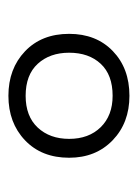

<svg xmlns="http://www.w3.org/2000/svg" viewBox="46 -810 335 468"><g transform="rotate(90 214.0 -576.5)"><path d="M214 -429Q148 -429 105.5 -469.5Q63 -510 63 -577Q63 -643 105 -683.5Q147 -724 214 -724Q280 -724 322.5 -683Q365 -642 365 -577Q365 -510 322.5 -469.5Q280 -429 214 -429ZM214 -471Q264 -471 291.5 -500.5Q319 -530 319 -577Q319 -625 290.5 -654Q262 -683 214 -683Q163 -683 136 -654Q109 -625 109 -577Q109 -530 136 -500.5Q163 -471 214 -471Z"/></g></svg>

Font: Noto Sans Light
Style: Regular
Weight: 300
Designer: Monotype Design Team
Foundry: Monotype Imaging Inc.
Version: Version 2.007